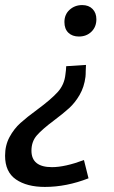

<svg xmlns="http://www.w3.org/2000/svg" viewBox="-23 -557 449 757"><path d="M357 -481Q357 -451 337.5 -432Q318 -413 288 -413Q262 -413 246.5 -428Q231 -443 231 -470Q231 -500 251.5 -518.5Q272 -537 301 -537Q327 -537 342 -521.5Q357 -506 357 -481ZM316 -301Q315 -291 315 -277Q315 -263 314 -254Q309 -214 291 -183Q273 -152 250 -131Q227 -110 191 -83Q144 -48 122.5 -23.5Q101 1 101 37Q101 102 182 102Q233 102 308 74L326 146Q239 180 154 180Q83 180 40 150.5Q-3 121 -3 57Q-3 16 14.5 -16.5Q32 -49 57.5 -72Q83 -95 124 -125Q177 -164 204 -193.5Q231 -223 235 -264Q236 -271 237 -280.5Q238 -290 238 -296Z"/></svg>

Font: Bitter Pro Medium
Style: Italic
Weight: 500
Italic angle: -9°
Designer: Sol Matas, and Bitter project Authors
Foundry: Sol Matas
Version: Version 1.010